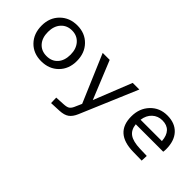

<svg xmlns="http://www.w3.org/2000/svg" viewBox="-11 -1055 1864 1864"><g transform="rotate(45 921.0 -123.0)"><path d="M550 -231Q550 -122 481.5 -53.5Q413 15 305 15Q198 15 131 -54Q64 -123 64 -234Q64 -342 133 -411Q202 -480 309 -480Q415 -480 482.5 -410.5Q550 -341 550 -231ZM151 -233Q151 -152 193.5 -104.5Q236 -57 307 -57Q379 -57 421 -104Q463 -151 463 -232Q463 -311 420 -360Q377 -409 307 -409Q237 -409 194 -361Q151 -313 151 -233Z M1174 -465 925 123Q902 177 868 201.5Q834 226 772 229L661 234L659 161L753 156Q795 154 813.5 143Q832 132 846 103L880 26L671 -465H767L927 -73L1083 -465Z M1585 -63 1681 -60 1678 7 1560 5Q1431 3 1367 -54.5Q1303 -112 1303 -225Q1303 -336 1371.5 -408Q1440 -480 1545 -480Q1650 -480 1709 -416.5Q1768 -353 1768 -238Q1768 -227 1767 -218Q1766 -209 1765 -202H1388Q1395 -132 1441.5 -99Q1488 -66 1585 -63ZM1545 -412Q1484 -412 1441.5 -372.5Q1399 -333 1390 -266H1683Q1678 -338 1643 -375Q1608 -412 1545 -412Z"/></g></svg>

Font: Intel One Mono
Style: Regular
Weight: 400
Monospace: yes
Designer: Fred Shallcrass
Foundry: Frere-Jones Type LLC
Version: Version 1.400;hotconv 1.1.0;makeotfexe 2.6.0;FJTRelease1.4